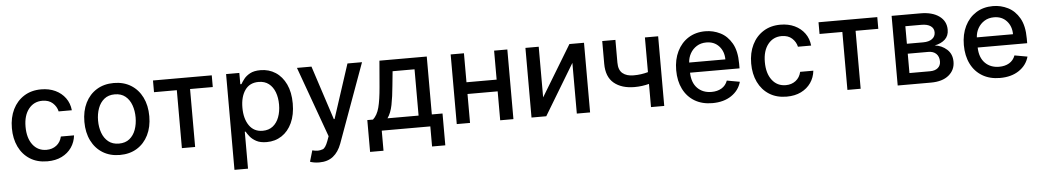

<svg xmlns="http://www.w3.org/2000/svg" viewBox="-39 -924 8122 1498"><g transform="rotate(-5 4021.5 -174.5)"><path d="M301.1 11Q221.9 11 165 -25Q108 -61.1 77.4 -124.6Q46.9 -188.2 46.9 -270.2Q46.9 -353.7 78.1 -417.3Q109.4 -480.8 166.4 -516.7Q223.4 -552.6 300.1 -552.6Q362.2 -552.6 410.9 -529.7Q459.5 -506.7 489.5 -465.6Q519.5 -424.4 525.2 -369.3H421.9Q413.4 -407.7 383 -435.4Q352.6 -463.1 301.8 -463.1Q235.4 -463.1 194.8 -411.8Q154.1 -360.4 154.1 -272.7Q154.1 -183.6 194.2 -131.2Q234.4 -78.8 301.8 -78.8Q347.3 -78.8 379.6 -103.7Q411.9 -128.6 421.9 -172.6H525.2Q519.5 -119.7 490.8 -78.1Q462 -36.6 413.9 -12.8Q365.8 11 301.1 11Z M869 11Q792.3 11 735.1 -24.1Q677.9 -59.3 646.3 -122.7Q614.7 -186.1 614.7 -270.2Q614.7 -355.1 646.3 -418.7Q677.9 -482.2 735.1 -517.4Q792.3 -552.6 869 -552.6Q946 -552.6 1003 -517.4Q1060 -482.2 1091.6 -418.7Q1123.2 -355.1 1123.2 -270.2Q1123.2 -186.1 1091.6 -122.7Q1060 -59.3 1003 -24.1Q946 11 869 11ZM869.3 -78.1Q919.4 -78.1 951.9 -104.4Q984.4 -130.7 1000.2 -174.5Q1016 -218.4 1016 -270.6Q1016 -322.8 1000.2 -366.8Q984.4 -410.9 951.9 -437.3Q919.4 -463.8 869.3 -463.8Q819.2 -463.8 786.6 -437.3Q753.9 -410.9 737.9 -366.8Q721.9 -322.8 721.9 -270.6Q721.9 -218.4 737.9 -174.5Q753.9 -130.7 786.6 -104.4Q819.2 -78.1 869.3 -78.1Z M1458.5 0H1354.8V-453.8H1176.1V-545.5H1636.4V-453.8H1458.5Z M1854.8 204.5H1748.6V-545.5H1852.3V-457H1861.2Q1870.7 -474.1 1888 -496.4Q1905.2 -518.8 1936.3 -535.7Q1967.3 -552.6 2017.8 -552.6Q2083.8 -552.6 2135.5 -519.2Q2187.1 -485.8 2217 -422.9Q2246.8 -360.1 2246.8 -271.7Q2246.8 -183.6 2217.3 -120.2Q2187.9 -56.8 2136.4 -23.1Q2084.9 10.7 2018.8 10.7Q1969.1 10.7 1937.9 -6Q1906.6 -22.7 1888.7 -45.1Q1870.7 -67.5 1861.2 -84.9H1854.8ZM1995 -79.9Q2042.6 -79.9 2074.8 -105.3Q2106.9 -130.7 2123.2 -174.4Q2139.6 -218 2139.6 -272.7Q2139.6 -327.1 2123.4 -369.9Q2107.2 -412.6 2075.3 -437.5Q2043.3 -462.4 1995 -462.4Q1925.4 -462.4 1889 -410.3Q1852.6 -358.3 1852.6 -272.7Q1852.6 -186.8 1889.6 -133.3Q1926.5 -79.9 1995 -79.9Z M2413.7 204.5Q2389.9 204.5 2370.4 200.8Q2350.9 197.1 2341.3 192.8L2366.8 105.8Q2390.3 112.2 2409.8 112.2Q2426.5 112.2 2448.2 104.9Q2469.8 97.7 2490.1 43.3L2503.2 7.1L2303.6 -545.5H2417.3L2555.4 -122.2H2561.1L2699.2 -545.5H2813.2L2588.4 72.8Q2564.6 137.1 2522 170.8Q2479.4 204.5 2413.7 204.5Z M3404.1 157.3H3300.4V0H2920.1V157.3H2815V-92H2859.4Q2893.1 -122.5 2908.6 -180.8Q2924 -239 2932.5 -342L2949.6 -545.5H3320.3V-92H3404.1ZM3216.6 -92V-454.5H3044.7L3033.4 -342Q3025.6 -256 3013 -193Q3000.4 -130 2973 -92Z M3951.3 0H3847.7V-226.6H3611.5V0H3507.5V-545.5H3611.5V-318.5H3847.7V-545.5H3951.3Z M4551.8 0H4447.8V-397L4208.5 0H4093V-545.5H4197.1V-148.8L4437.5 -545.5H4551.8Z M5132.5 0H5028.8V-181.5Q5002.8 -174.7 4974.4 -170.8Q4946 -166.9 4915.1 -166.9Q4813.9 -166.9 4754.3 -216.4Q4694.6 -266 4694.6 -368.3V-546.5H4797.9V-368.3Q4797.9 -310.4 4829.4 -284.4Q4860.8 -258.5 4915.1 -258.5Q4946.4 -258.5 4974.1 -262.4Q5001.8 -266.3 5028.8 -273.8V-545.5H5132.5Z M5509.2 11Q5429 11 5370.7 -23.8Q5312.5 -58.6 5281.1 -121.6Q5249.6 -184.7 5249.6 -269.2Q5249.6 -353 5281.1 -416.9Q5312.5 -480.8 5369.1 -516.7Q5425.8 -552.6 5501.8 -552.6Q5563.6 -552.6 5618.8 -525Q5674 -497.5 5708.6 -437.3Q5743.3 -377.1 5743.3 -278.4V-240.8H5355.5Q5357.6 -161.9 5399.9 -119.3Q5442.1 -76.7 5510.3 -76.7Q5555.8 -76.7 5588.8 -96.2Q5621.8 -115.8 5636 -154.5L5736.5 -136.4Q5718.4 -70 5658.4 -29.5Q5598.4 11 5509.2 11ZM5639.2 -320.3Q5638.8 -382.8 5601.6 -423.8Q5564.3 -464.8 5502.5 -464.8Q5459.5 -464.8 5427.4 -444.8Q5395.2 -424.7 5376.6 -391.9Q5358 -359 5355.8 -320.3Z M6091.3 11Q6012.1 11 5955.1 -25Q5898.1 -61.1 5867.5 -124.6Q5837 -188.2 5837 -270.2Q5837 -353.7 5868.3 -417.3Q5899.5 -480.8 5956.5 -516.7Q6013.5 -552.6 6090.2 -552.6Q6152.3 -552.6 6201 -529.7Q6249.6 -506.7 6279.7 -465.6Q6309.7 -424.4 6315.3 -369.3H6212Q6203.5 -407.7 6173.1 -435.4Q6142.8 -463.1 6092 -463.1Q6025.6 -463.1 5984.9 -411.8Q5944.2 -360.4 5944.2 -272.7Q5944.2 -183.6 5984.4 -131.2Q6024.5 -78.8 6092 -78.8Q6137.4 -78.8 6169.7 -103.7Q6202.1 -128.6 6212 -172.6H6315.3Q6309.7 -119.7 6280.9 -78.1Q6252.1 -36.6 6204 -12.8Q6155.9 11 6091.3 11Z M6670.8 0H6567.1V-453.8H6388.5V-545.5H6848.7V-453.8H6670.8Z M7221.6 0H6960.9V-545.5H7187.1Q7279.5 -545.5 7333.5 -506.2Q7387.4 -467 7387.4 -399.9Q7387.4 -351.9 7356.9 -323.9Q7326.3 -295.8 7275.9 -286.2Q7330.6 -279.8 7370.7 -243.8Q7410.9 -207.7 7410.9 -147Q7410.9 -82 7361 -41Q7311.1 0 7221.6 0ZM7221.6 -88.8Q7261 -88.8 7283.4 -107.6Q7305.8 -126.4 7305.8 -158.7Q7305.8 -196.7 7283.4 -218.6Q7261 -240.4 7221.6 -240.4H7060.7V-88.8ZM7188.2 -318.2Q7233 -318.2 7258.5 -337Q7284.1 -355.8 7284.1 -388.5Q7284.1 -420.1 7258.3 -437.9Q7232.6 -455.6 7187.1 -455.6H7060.7V-318.2Z M7762.1 11Q7681.8 11 7623.6 -23.8Q7565.3 -58.6 7533.9 -121.6Q7502.5 -184.7 7502.5 -269.2Q7502.5 -353 7533.9 -416.9Q7565.3 -480.8 7622 -516.7Q7678.6 -552.6 7754.6 -552.6Q7816.4 -552.6 7871.6 -525Q7926.8 -497.5 7961.5 -437.3Q7996.1 -377.1 7996.1 -278.4V-240.8H7608.3Q7610.4 -161.9 7652.7 -119.3Q7695 -76.7 7763.1 -76.7Q7808.6 -76.7 7841.6 -96.2Q7874.6 -115.8 7888.8 -154.5L7989.3 -136.4Q7971.2 -70 7911.2 -29.5Q7851.2 11 7762.1 11ZM7892 -320.3Q7891.7 -382.8 7854.4 -423.8Q7817.1 -464.8 7755.3 -464.8Q7712.4 -464.8 7680.2 -444.8Q7648.1 -424.7 7629.4 -391.9Q7610.8 -359 7608.7 -320.3Z"/></g></svg>

Font: Linik Sans Medium
Style: Regular
Weight: 500
Designer: Rasmus Andersson (font), Cristiano Sobral (main changes)
Foundry: rsms
Version: Version 3.018;June 1, 2022;FontCreator 14.0.0.2814 64-bit; t